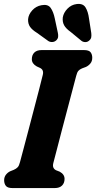

<svg xmlns="http://www.w3.org/2000/svg" viewBox="-20 -954 488 974"><path d="M250.5 -127Q247 -112.5 250.8 -104Q254.5 -95.5 264 -90.5L283 -83Q307.5 -69.5 307.5 -46.5Q307.5 -25.5 294.8 -12.8Q282 0 258 0H43Q18.5 0 9.8 -11.2Q1 -22.5 1 -39.5Q1 -56.5 10.5 -68.2Q20 -80 32.5 -85.5L50 -92.5Q62.5 -98 69.8 -105.8Q77 -113.5 81.5 -132Q88.5 -158.5 100.2 -202.2Q112 -246 125.5 -298Q139 -350 152.8 -402.2Q166.5 -454.5 178.2 -499.5Q190 -544.5 197 -574Q203.5 -599.5 183 -609.5L166.5 -617Q141.5 -631 141.5 -653.5Q141.5 -675 154.2 -687.5Q167 -700 191 -700H406Q431 -700 439.5 -689Q448 -678 448 -661Q448 -643.5 438.5 -632Q429 -620.5 416 -614.5L396 -607Q384 -602 377.5 -594.5Q371 -587 366.5 -569Q358.5 -539.5 346.8 -494.2Q335 -449 321 -396.5Q307 -344 293.5 -292.2Q280 -240.5 268.8 -197Q257.5 -153.5 250.5 -127ZM431.5 -860 443 -786.5Q444.5 -774.5 442.8 -764.8Q441 -755 431 -747Q422.5 -740 411.5 -740.5Q400.5 -741 392.5 -747.5L338.5 -792Q314.5 -809 305.2 -826Q296 -843 298.5 -865.5Q302.5 -889.5 322 -909.8Q341.5 -930 369 -933.5Q401 -937.5 414 -916.2Q427 -895 431.5 -860ZM258 -860 273.5 -787.5Q276 -776.5 274.8 -766.5Q273.5 -756.5 264.5 -748.5Q255.5 -741 244.5 -740.8Q233.5 -740.5 225 -746L168 -787Q143 -802.5 132.2 -818.2Q121.5 -834 122.5 -856.5Q124.5 -880.5 143.5 -901.5Q162.5 -922.5 190 -927.5Q222.5 -934 236.8 -914.2Q251 -894.5 258 -860Z"/></svg>

Font: Fraunces 144pt S100
Style: Bold Italic
Weight: 700
Italic angle: -16°
Version: Version 1.000; ttfautohint (v1.8.3)